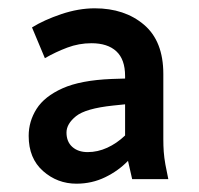

<svg xmlns="http://www.w3.org/2000/svg" viewBox="-20 -721 480 462"><path d="M49 -394Q49 -429 68 -459Q87 -489 130.5 -508.5Q174 -528 249 -531L281 -532V-538Q281 -578 260 -597.5Q239 -617 200 -617Q170 -617 142 -606.5Q114 -596 88 -581L57 -655Q86 -673 127.5 -687Q169 -701 208 -701Q280 -701 326.5 -661.5Q373 -622 373 -543V-386Q373 -370 374 -356Q375 -342 378 -325L385 -290H298L288 -334Q265 -310 233 -294.5Q201 -279 164 -279Q118 -279 83.5 -309.5Q49 -340 49 -394ZM140 -402Q140 -380 154 -367.5Q168 -355 191 -355Q215 -355 238 -365.5Q261 -376 281 -395V-470L252 -467Q186 -460 163 -441.5Q140 -423 140 -402Z"/></svg>

Font: Radio Canada Medium
Style: Regular
Weight: 500
Designer: Charles Daoud, Etienne Aubert Bonn, Alexandre Saumier Demers, Jacques Le Bailly
Foundry: Radio-Canada
Version: Version 2.104; ttfautohint (v1.8.4.7-5d5b);gftools[0.9.28.de